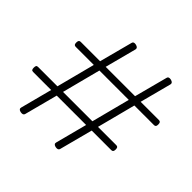

<svg xmlns="http://www.w3.org/2000/svg" viewBox="-217 -1117 1359 1359"><g transform="rotate(45 462.5 -437.5)"><path d="M166 20Q140 14 146 -6L208 -243H28Q17 -243 13 -249Q9 -255 9 -268Q9 -282 13 -287.5Q17 -293 28 -293H221L296 -582H115Q105 -582 100.5 -587.5Q96 -593 96 -606Q96 -620 100.5 -626Q105 -632 115 -632H309L375 -882Q379 -900 406 -894Q432 -887 427 -868L365 -632H659L725 -882Q729 -900 756 -894Q782 -887 777 -868L715 -632H898Q908 -632 912.5 -626Q917 -620 917 -606Q917 -593 912.5 -587.5Q908 -582 898 -582H702L627 -293H810Q820 -293 824.5 -287.5Q829 -282 829 -268Q829 -255 824.5 -249Q820 -243 810 -243H614L548 8Q543 25 516 20Q503 17 498 10.5Q493 4 496 -6L558 -243H264L198 8Q193 25 166 20ZM277 -293H571L646 -582H352Z"/></g></svg>

Font: Playwrite FR Moderne ExtraLight
Style: Regular
Weight: 250
Version: Version 1.002